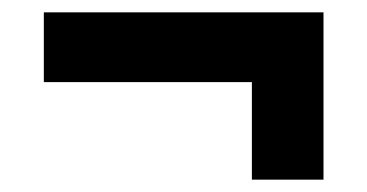

<svg xmlns="http://www.w3.org/2000/svg" viewBox="-20 -464 595 311"><path d="M51 -331H388V-173H504V-444H51Z"/></svg>

Font: MV Cash SemiBold
Style: Regular
Weight: 600
Designer: Rodrigo Fuenzalida
Foundry: fragTYPE
Version: Version 1.100;Glyphs 3.1.2 (3151)